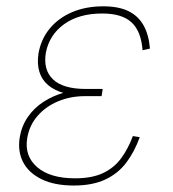

<svg xmlns="http://www.w3.org/2000/svg" viewBox="-20 -569 540 599"><path d="M210.4 9.8Q149.9 9.8 109.9 -9.8Q69.8 -29.3 52.2 -63Q34.7 -96.7 41.5 -140.1Q47.4 -175.8 66.7 -203.9Q85.9 -231.9 115.5 -251.2Q145 -270.5 182.4 -280.8Q219.7 -291 262.2 -291H300.3L296.9 -269H244.1Q200.2 -269 161.9 -253.2Q123.5 -237.3 97.7 -208Q71.8 -178.7 64.9 -138.2Q55.7 -82.5 95.9 -47.6Q136.2 -12.7 213.9 -12.7Q266.6 -12.7 301 -28.8Q335.4 -44.9 357.4 -74.5Q379.4 -104 394.5 -144.5L416 -141.1Q399.9 -96.2 374.3 -62Q348.6 -27.8 308.6 -9Q268.6 9.8 210.4 9.8ZM258.3 -269Q214.4 -269 182.1 -277.8Q149.9 -286.6 130.1 -303.5Q110.4 -320.3 102.8 -345.2Q95.2 -370.1 100.1 -402.3Q107.9 -446.8 135 -479.7Q162.1 -512.7 204.8 -531Q247.6 -549.3 302.2 -549.3Q350.1 -549.3 380.9 -534.2Q411.6 -519 428 -489.7Q444.3 -460.4 447.8 -417.5L424.8 -412.1Q420.4 -471.2 390.6 -499Q360.8 -526.9 298.8 -526.9Q226.6 -526.9 180.2 -493.7Q133.8 -460.4 123 -404.3Q114.3 -350.6 145.8 -321Q177.2 -291.5 247.6 -291.5H300.3L296.9 -269Z"/></svg>

Font: Inter 16pt Thin
Style: Italic
Weight: 250
Italic angle: -9.3988°
Version: Version 4.001;git-66647c0bb